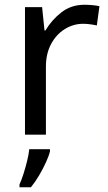

<svg xmlns="http://www.w3.org/2000/svg" viewBox="-20 -566 453 807"><path d="M335 -546Q350 -546 367.5 -544.5Q385 -543 398 -540L387 -459Q374 -462 358.5 -464Q343 -466 329 -466Q288 -466 252 -443.5Q216 -421 194.5 -380.5Q173 -340 173 -286V0H85V-536H157L167 -438H171Q197 -482 238 -514Q279 -546 335 -546ZM190 70Q186 88 173.5 115.5Q161 143 144.5 171Q128 199 110 221H62V209Q70 192 78.5 165.5Q87 139 94 110.5Q101 82 103 61H190Z"/></svg>

Font: Noto Sans Modi
Style: Regular
Weight: 400
Designer: Monotype Design Team
Foundry: Monotype Imaging Inc.
Version: Version 2.003; ttfautohint (v1.8.4.7-5d5b)